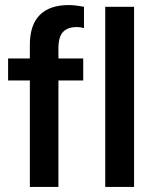

<svg xmlns="http://www.w3.org/2000/svg" viewBox="-20 -739 623 759"><path d="M211 -549V-508H309V-421H211V0H98V-421H12V-508H98V-562Q98 -640 137 -679.5Q176 -719 252 -719Q277 -719 312 -712V-628Q298 -632 284 -632Q247 -632 229 -612.5Q211 -593 211 -549ZM396 0V-712H510V0Z"/></svg>

Font: CST
Style: Medium
Weight: 500
Version: Version 1.00